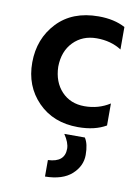

<svg xmlns="http://www.w3.org/2000/svg" viewBox="-87 -573 644 893"><g transform="rotate(10 235.0 -126.5)"><path d="M340 51Q358 78 358 130.5Q358 183 315 222Q272 261 189 262V184Q268 181 268 117Q268 88 243 51ZM300 9Q183 9 110.5 -65Q38 -139 38.5 -251Q39 -363 110.5 -439Q182 -515 306 -515Q380 -515 432 -487V-381Q382 -413 315 -413Q248 -413 205 -369Q162 -325 161 -252Q163 -180 204.5 -136Q246 -92 312.5 -92Q379 -92 432 -126V-22Q379 9 300 9Z"/></g></svg>

Font: Hind Guntur SemiBold
Style: Regular
Weight: 600
Designer: Manushi Parikh, Hitesh Malaviya
Foundry: Indian Type Foundry
Version: Version 1.000;PS 1.0;hotconv 1.0.86;makeotf.lib2.5.63406; tt